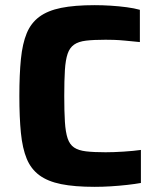

<svg xmlns="http://www.w3.org/2000/svg" viewBox="-20 -716 610 744"><path d="M347 8Q269 8 217 -2.5Q165 -13 132.5 -37Q100 -61 83.5 -101Q67 -141 61 -201Q55 -261 55 -344Q55 -427 61 -487Q67 -547 83.5 -587Q100 -627 132.5 -651Q165 -675 217 -685.5Q269 -696 347 -696Q377 -696 409 -694Q441 -692 471 -688Q501 -684 522 -678V-553Q491 -556 465.5 -558.5Q440 -561 421 -561.5Q402 -562 389 -562Q343 -562 313.5 -558.5Q284 -555 267 -543Q250 -531 242 -507.5Q234 -484 231.5 -444.5Q229 -405 229 -344Q229 -284 231.5 -244Q234 -204 242 -180Q250 -156 267 -144.5Q284 -133 313.5 -129.5Q343 -126 389 -126Q420 -126 459 -128.5Q498 -131 526 -135V-7Q504 -3 473 0.5Q442 4 409.5 6Q377 8 347 8Z"/></svg>

Font: Saira Thin
Style: Bold
Weight: 700
Version: Version 1.101